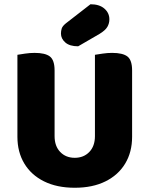

<svg xmlns="http://www.w3.org/2000/svg" viewBox="-20 -866 704 904"><path d="M332 18Q248 18 187.5 -12Q127 -42 94.5 -96Q62 -150 62 -222V-283H237V-225Q237 -178 263.5 -150.5Q290 -123 332 -123Q374 -123 400.5 -150.5Q427 -178 427 -225V-283H602V-222Q602 -150 569.5 -96Q537 -42 476.5 -12Q416 18 332 18ZM237 -256H62V-608Q74 -610 97.5 -613.5Q121 -617 143 -617Q193 -617 215 -600Q237 -583 237 -534ZM602 -254H427V-608Q439 -610 462.5 -613.5Q486 -617 508 -617Q558 -617 580 -600Q602 -583 602 -534ZM290 -756 406 -846Q448 -846 471.5 -825.5Q495 -805 495 -775Q495 -756 485.5 -739.5Q476 -723 448 -706L348 -648Q308 -648 287.5 -666Q267 -684 267 -708Q267 -720 270.5 -731.5Q274 -743 290 -756Z"/></svg>

Font: Baloo Tamma 2 ExtraBold
Style: Regular
Weight: 800
Designer: Divya Kowshik, Shuchita Grover and Ek Type
Foundry: Ek Type
Version: Version 1.700